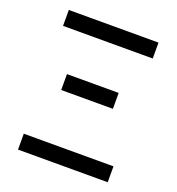

<svg xmlns="http://www.w3.org/2000/svg" viewBox="-132 -836 866 942"><g transform="rotate(20 301.0 -364.5)"><path d="M66.9 -729H535.2V-646H66.9ZM166 -430.2H436V-347.2H166ZM66.9 -83H535.2V0H66.9Z"/></g></svg>

Font: Vazir Code Hack
Style: Code-Hack
Weight: 400
Foundry: DejaVu fonts team - Redesigned by Saber Rastikerdar
Version: Version 1.1.2